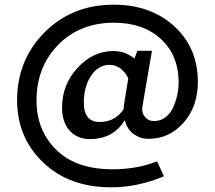

<svg xmlns="http://www.w3.org/2000/svg" viewBox="-20 -623 918 820"><path d="M629 -406 589 -173Q583 -144 598 -125Q613 -106 638 -106Q667 -106 689 -124Q711 -142 722 -169.5Q733 -197 738 -222Q743 -247 743 -269Q743 -387 667 -456.5Q591 -526 467 -526Q321 -526 228.5 -431.5Q136 -337 136 -194Q136 -66 220.5 17Q305 100 461 100Q565 100 651 66L680 130Q567 177 455 177Q275 177 164 70.5Q53 -36 53 -195Q53 -367 170.5 -485Q288 -603 466 -603Q623 -603 724 -511Q825 -419 825 -273Q825 -168 764 -99Q703 -30 614 -30Q580 -30 551.5 -50Q523 -70 513 -110Q464 -29 364 -29Q310 -29 277.5 -65Q245 -101 245 -164Q245 -261 311 -333Q377 -405 464 -405Q515 -405 554 -373L567 -406ZM406 -102Q470 -102 508 -156Q508 -170 511 -186L528 -289Q498 -346 448 -346Q400 -346 369 -299.5Q338 -253 338 -185Q338 -102 406 -102Z"/></svg>

Font: EauTest Semibold
Style: Regular
Weight: 600
Designer: Christian Thalmann (Catharsis Fonts)
Version: Version 0.001;PS 000.001;hotconv 1.0.88;makeotf.lib2.5.64775